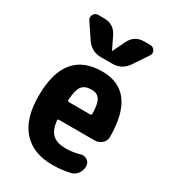

<svg xmlns="http://www.w3.org/2000/svg" viewBox="-189 -870 877 979"><g transform="rotate(30 250.0 -380.5)"><path d="M314.5 -309.6Q323.2 -309.6 323.2 -318.4Q322.3 -377 307.1 -399.9Q292 -422.9 259.8 -422.9Q220.7 -422.9 203.1 -401.4Q185.5 -379.9 181.6 -318.4Q181.6 -310.5 190.4 -309.6ZM259.8 -530.3Q459 -530.3 460 -261.7Q460 -237.3 442.4 -221.7Q424.8 -206.1 401.4 -206.1H191.4Q182.6 -206.1 183.6 -198.2Q190.4 -141.6 216.8 -119.1Q243.2 -96.7 294.9 -96.7Q333 -96.7 377.9 -109.4Q397.5 -114.3 413.6 -102.1Q429.7 -89.8 429.7 -70.3Q429.7 -44.9 415 -25.4Q400.4 -5.9 376 -1Q326.2 9.8 275.4 9.8Q163.1 9.8 101.6 -58.1Q40 -126 40 -259.8Q40 -530.3 259.8 -530.3ZM403.3 -769.5Q420.9 -769.5 430.2 -753.9Q439.5 -738.3 428.7 -722.7L371.1 -636.7Q338.9 -589.8 283.2 -589.8H216.8Q161.1 -589.8 128.9 -636.7L71.3 -722.7Q61.5 -737.3 70.3 -753.4Q79.1 -769.5 96.7 -769.5H132.8Q188.5 -769.5 213.9 -718.8L249 -646.5Q249 -645.5 250 -645Q251 -644.5 251 -646.5L286.1 -718.8Q311.5 -769.5 367.2 -769.5Z"/></g></svg>

Font: Rounded Mgen+ 1m bold
Style: Bold
Weight: 700
Designer: [Source Han Sans]
Ryoko NISHIZUKA  (kana & ideographs); Paul D. Hunt (Latin, Greek & Cyrillic); Wenlong ZHANG  (bopomofo
Version: Version 1.059.20150602